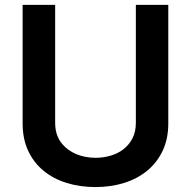

<svg xmlns="http://www.w3.org/2000/svg" viewBox="-20 -747 774 778"><path d="M366.8 11Q303.6 11 249.6 -5.9Q195.7 -22.7 156.1 -55.4Q116.5 -88.1 94.1 -136Q71.7 -183.9 71.7 -246.4V-727.3H203.5V-249.6Q203.5 -202.4 226.6 -170.8Q239 -154.1 254.8 -142.2Q270.6 -130.3 288.7 -122.7Q306.8 -115.1 326.7 -111.3Q346.6 -107.6 366.8 -107.6Q398.8 -107.6 428.4 -116.3Q458.1 -125 480.6 -142.6Q503.2 -160.2 516.9 -186.8Q530.5 -213.4 530.5 -249.6V-727.3H661.9V-246.4Q661.9 -184.7 639.4 -136.7Q616.8 -88.8 577.2 -55.9Q537.6 -23.1 483.7 -6Q429.7 11 366.8 11Z"/></svg>

Font: Linik Sans SemiBold
Style: Regular
Weight: 600
Designer: Fonts by Rasmus Andersson / Changes by Cristiano Sobral with parts from Marc Monis
Foundry: rsms
Version: Version 3.020; ttfautohint (v1.6)